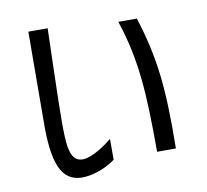

<svg xmlns="http://www.w3.org/2000/svg" viewBox="-71 -641 835 774"><g transform="rotate(-10 346.0 -253.5)"><path d="M172 -562H93C93 -468 91 -266 91 -171C92 -4 130 62 219 54C268 50 316 26 342 6V-79C315 -57 263 -20 223 -17C164 -14 163 -89 163 -189C163 -258 170 -493 172 -562ZM457 -538C512 -373 520 -233 520 5H597C601 -247 585 -373 533 -538Z"/></g></svg>

Font: コーポレート・ロゴ ver3 Medium
Style: Regular
Weight: 500
Designer: [KANA_main] LOGOTYPE.JP [Source Han Sans] Ryoko NISHIZUKA 西塚涼子 (kana, bopomofo & ideographs); Paul D. Hunt (Latin, Greek
Version: Version 12.001;FEAKit 1.0